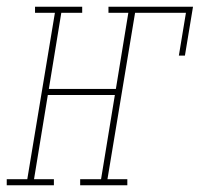

<svg xmlns="http://www.w3.org/2000/svg" viewBox="-60 -550 593 570"><path d="M-40 0V-18H21L103 -512H44V-530H184V-512H122L85 -286H284L321 -512H262V-530H513L489 -385H471L492 -512H341L259 -18H318V0H178V-18H240L281 -268H82L41 -18H100V0Z"/></svg>

Font: Iosevka Curly Slab ThObl
Style: Regular
Weight: 100
Italic angle: -9°
Monospace: yes
Designer: Belleve Invis
Foundry: Belleve Invis
Version: Version 11.0.0; ttfautohint (v1.8.3)